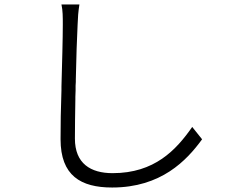

<svg xmlns="http://www.w3.org/2000/svg" viewBox="-20 -792 1040 856"><path d="M881 -171 837 -226C765 -123 669 -20 482 -20C384 -20 314 -63 314 -174C314 -225 315 -286 316 -349V-360C316 -369 317 -379 317 -388V-399V-410C317 -416 318 -421 318 -427V-438C320 -534 323 -625 326 -682C327 -714 329 -740 334 -772H254C260 -745 260 -717 260 -682C260 -621 257 -514 254 -406V-389C251 -311 250 -233 250 -171C250 -9 340 44 480 44C698 44 812 -76 881 -171Z"/></svg>

Font: Glow Sans SC Normal
Style: Regular
Weight: 400
Designer: Ryoko NISHIZUKA (kana, bopomofo & ideographs); Paul D. Hunt (Latin, Greek & Cyrillic); Sandoll Communications, Soo-young
Version: Version 0.93